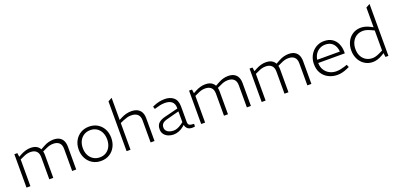

<svg xmlns="http://www.w3.org/2000/svg" viewBox="8 -1719 5519 2675"><g transform="rotate(-20 2768.0 -381.5)"><path d="M85 0V-495H129L137 -438L179 -461Q217 -481 253.5 -491Q290 -501 324 -501Q379 -501 413.5 -481Q448 -461 465 -424.5Q482 -388 482 -338V0H423V-327Q423 -387 392 -417Q361 -447 303 -447Q275 -447 248.5 -440Q222 -433 196 -420L143 -396V0ZM762 0V-327Q762 -387 731 -417Q700 -447 641 -447Q613 -447 586.5 -440Q560 -433 534 -420L468 -390L454 -426L518 -461Q555 -482 592 -491.5Q629 -501 664 -501Q718 -501 753 -481Q788 -461 805 -424.5Q822 -388 822 -338V0Z M1191 7Q1119 7 1064.5 -26.5Q1010 -60 979.5 -117.5Q949 -175 949 -247Q949 -321 980 -378Q1011 -435 1065.5 -468Q1120 -501 1192 -501Q1264 -501 1318 -468Q1372 -435 1402 -378Q1432 -321 1432 -247Q1432 -175 1401.5 -117Q1371 -59 1317 -26Q1263 7 1191 7ZM1192 -46Q1246 -46 1286.5 -72Q1327 -98 1349 -143.5Q1371 -189 1371 -247Q1371 -306 1349 -351.5Q1327 -397 1286.5 -423Q1246 -449 1192 -449Q1138 -449 1096.5 -423Q1055 -397 1032.5 -351.5Q1010 -306 1010 -247Q1010 -189 1032.5 -143.5Q1055 -98 1096.5 -72Q1138 -46 1192 -46Z M1569 0V-738L1627 -770V-442L1666 -462Q1704 -482 1742 -491.5Q1780 -501 1817 -501Q1875 -501 1911.5 -480.5Q1948 -460 1965.5 -424Q1983 -388 1983 -338V0H1925V-327Q1925 -387 1892 -417Q1859 -447 1796 -447Q1766 -447 1738.5 -439.5Q1711 -432 1682 -420L1627 -396V0Z M2267 7Q2227 7 2190 -7.5Q2153 -22 2129 -52.5Q2105 -83 2105 -128Q2105 -189 2140.5 -221Q2176 -253 2241 -268L2437 -317V-322Q2437 -390 2399.5 -419.5Q2362 -449 2298 -449Q2262 -449 2228 -442Q2194 -435 2167 -426L2140 -418L2128 -456L2152 -467Q2192 -484 2232.5 -492.5Q2273 -501 2314 -501Q2394 -501 2444.5 -458.5Q2495 -416 2495 -324V-98Q2495 -64 2511.5 -51Q2528 -38 2583 -36L2581 3Q2576 4 2566 5.5Q2556 7 2544 7Q2496 7 2471.5 -15.5Q2447 -38 2442 -72L2419 -52Q2385 -23 2344 -8Q2303 7 2267 7ZM2286 -45Q2315 -45 2344.5 -57Q2374 -69 2404 -90L2437 -114V-274L2251 -225Q2201 -211 2182 -189Q2163 -167 2163 -134Q2163 -92 2197 -68.5Q2231 -45 2286 -45Z M2675 0V-495H2719L2727 -438L2769 -461Q2807 -481 2843.5 -491Q2880 -501 2914 -501Q2969 -501 3003.5 -481Q3038 -461 3055 -424.5Q3072 -388 3072 -338V0H3013V-327Q3013 -387 2982 -417Q2951 -447 2893 -447Q2865 -447 2838.5 -440Q2812 -433 2786 -420L2733 -396V0ZM3352 0V-327Q3352 -387 3321 -417Q3290 -447 3231 -447Q3203 -447 3176.5 -440Q3150 -433 3124 -420L3058 -390L3044 -426L3108 -461Q3145 -482 3182 -491.5Q3219 -501 3254 -501Q3308 -501 3343 -481Q3378 -461 3395 -424.5Q3412 -388 3412 -338V0Z M3572 0V-495H3616L3624 -438L3666 -461Q3704 -481 3740.5 -491Q3777 -501 3811 -501Q3866 -501 3900.5 -481Q3935 -461 3952 -424.5Q3969 -388 3969 -338V0H3910V-327Q3910 -387 3879 -417Q3848 -447 3790 -447Q3762 -447 3735.5 -440Q3709 -433 3683 -420L3630 -396V0ZM4249 0V-327Q4249 -387 4218 -417Q4187 -447 4128 -447Q4100 -447 4073.5 -440Q4047 -433 4021 -420L3955 -390L3941 -426L4005 -461Q4042 -482 4079 -491.5Q4116 -501 4151 -501Q4205 -501 4240 -481Q4275 -461 4292 -424.5Q4309 -388 4309 -338V0Z M4695 7Q4627 7 4567.5 -22Q4508 -51 4472 -107.5Q4436 -164 4436 -246Q4436 -300 4454 -346Q4472 -392 4504.5 -427Q4537 -462 4580.5 -481.5Q4624 -501 4675 -501Q4749 -501 4797 -468.5Q4845 -436 4868.5 -382Q4892 -328 4892 -263V-241H4498Q4499 -178 4527.5 -134.5Q4556 -91 4600.5 -68.5Q4645 -46 4697 -46Q4729 -46 4760 -52Q4791 -58 4822 -68L4862 -82L4879 -43L4840 -26Q4807 -11 4769.5 -2Q4732 7 4695 7ZM4500 -288H4836Q4830 -362 4789.5 -405.5Q4749 -449 4676 -449Q4632 -449 4594.5 -429.5Q4557 -410 4532 -374Q4507 -338 4500 -288Z M5222 7Q5169 7 5126.5 -13Q5084 -33 5053.5 -67.5Q5023 -102 5006.5 -148Q4990 -194 4990 -247Q4990 -301 5006.5 -347Q5023 -393 5053.5 -427.5Q5084 -462 5126.5 -481.5Q5169 -501 5222 -501Q5256 -501 5291 -491Q5326 -481 5359 -463L5393 -445V-738L5451 -770V0H5407L5400 -59L5364 -37Q5330 -17 5294 -5Q5258 7 5222 7ZM5051 -246Q5051 -185 5074.5 -140Q5098 -95 5139.5 -70.5Q5181 -46 5235 -46Q5260 -46 5287 -54Q5314 -62 5347 -78L5393 -100V-398L5347 -419Q5314 -434 5287.5 -441.5Q5261 -449 5236 -449Q5178 -449 5136.5 -422Q5095 -395 5073 -349Q5051 -303 5051 -246Z"/></g></svg>

Font: REM Medium ExtraLight
Style: Regular
Weight: 250
Version: Version 1.005;gftools[0.9.28]